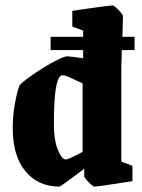

<svg xmlns="http://www.w3.org/2000/svg" viewBox="-20 -678 524 709"><path d="M229 -470Q235 -470 250.5 -468Q266 -466 287 -463V-493H167V-542H287V-565L247 -580V-638Q247 -638 267.5 -641Q288 -644 316 -648Q344 -652 367.5 -655Q391 -658 396 -658Q399 -658 408.5 -650Q418 -642 426 -632Q434 -622 434 -619L432 -542H477V-493H430L428 -435V-81L469 -66V-9Q469 -9 449.5 -6Q430 -3 404 1Q378 5 356 8Q334 11 329 11Q325 11 316 3Q307 -5 299 -14.5Q291 -24 291 -28V-55Q277 -44 256 -28.5Q235 -13 218.5 -1Q202 11 199 11Q121 11 74 -45.5Q27 -102 27 -205Q27 -252 35 -295.5Q43 -339 52 -363Q62 -374 86.5 -392Q111 -410 139.5 -427.5Q168 -445 193 -457.5Q218 -470 229 -470ZM206 -399Q193 -393 186 -350Q179 -307 179 -218Q179 -161 193.5 -125Q208 -89 224 -89Q228 -89 243 -96Q258 -103 271.5 -110Q285 -117 285 -117V-370Q276 -374 259.5 -382Q243 -390 228 -396Q213 -402 206 -399Z"/></svg>

Font: Grenze Gotisch ExtraBold
Style: Regular
Weight: 800
Designer: Renata Polastri
Foundry: Omnibus-Type
Version: Version 1.001